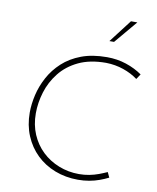

<svg xmlns="http://www.w3.org/2000/svg" viewBox="-100 -1010 897 1099"><g transform="rotate(10 348.5 -461.0)"><path d="M604 -31Q580 -19 552.5 -9Q525 1 494 6.5Q463 12 429 12Q357 12 295 -12Q233 -36 187.5 -80Q142 -124 116.5 -185Q91 -246 91 -319Q91 -369 103.5 -422.5Q116 -476 143.5 -527Q171 -578 215.5 -619Q260 -660 323.5 -684Q387 -708 472 -708Q532 -708 584.5 -690.5Q637 -673 678 -644L658 -614Q622 -641 574 -657.5Q526 -674 473 -675Q379 -675 313 -643.5Q247 -612 205.5 -559.5Q164 -507 145 -444.5Q126 -382 126 -321Q126 -254 149.5 -199Q173 -144 214.5 -104.5Q256 -65 311.5 -43Q367 -21 429 -21Q460 -21 488.5 -26.5Q517 -32 542.5 -41.5Q568 -51 590 -61ZM608 -934 496 -801H469L571 -934Z"/></g></svg>

Font: Josefin Sans ExtraLight
Style: Italic
Weight: 250
Italic angle: -7°
Designer: Santiago Orozco
Foundry: Typemade
Version: Version 2.000